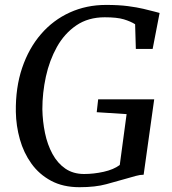

<svg xmlns="http://www.w3.org/2000/svg" viewBox="-20 -772 718 800"><path d="M311 8Q242.5 8 192.8 -18.8Q143 -45.5 110.8 -90.5Q78.5 -135.5 62.8 -191.5Q47 -247.5 46 -306Q44.5 -407 72.2 -489Q100 -571 150.8 -629.8Q201.5 -688.5 270.8 -720Q340 -751.5 422 -751.5Q475 -751.5 513 -746.5Q551 -741.5 577.5 -735.2Q604 -729 622.5 -724Q628.5 -722.5 633.8 -721Q639 -719.5 645 -718L616 -568H546L543 -671Q524 -683 495.8 -691.5Q467.5 -700 416.5 -700Q347.5 -700 298 -666.2Q248.5 -632.5 217.2 -576.5Q186 -520.5 171.2 -452.8Q156.5 -385 156.5 -317Q157.5 -266 167.5 -217.8Q177.5 -169.5 198.5 -130.8Q219.5 -92 252.2 -69.5Q285 -47 330.5 -47Q370.5 -47 412 -56.2Q453.5 -65.5 479 -84.5L507.5 -296.5L383 -304.5L389 -358H622.5L578.5 -44Q564 -44 545.8 -39Q527.5 -34 507 -28Q468.5 -17 422.8 -4.5Q377 8 311 8Z"/></svg>

Font: Merriweather Light 18pt
Style: Italic
Weight: 400
Italic angle: -7.8°
Version: Version 2.101